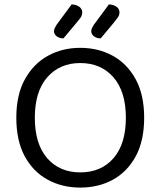

<svg xmlns="http://www.w3.org/2000/svg" viewBox="-20 -838 729 871"><path d="M634 -304Q634 -200 596 -129.5Q558 -59 492.5 -23Q427 13 344 13Q262 13 196 -23Q130 -59 92 -129.5Q54 -200 54 -304Q54 -408 93 -478.5Q132 -549 197.5 -585Q263 -621 344 -621Q426 -621 491.5 -585Q557 -549 595.5 -478.5Q634 -408 634 -304ZM551 -304Q551 -423 494.5 -487.5Q438 -552 344 -552Q251 -552 194.5 -487.5Q138 -423 138 -304Q138 -185 194 -120.5Q250 -56 344 -56Q439 -56 495 -120.5Q551 -185 551 -304ZM237 -726 305 -818Q327 -817 340 -807Q353 -797 353 -783Q353 -769 346.5 -759.5Q340 -750 328 -736L268 -664Q249 -664 237 -673.5Q225 -683 225 -696Q225 -705 229 -712Q233 -719 237 -726ZM406 -726 474 -818Q496 -817 509 -807Q522 -797 522 -783Q522 -769 515 -759.5Q508 -750 497 -736L437 -664Q418 -664 406 -673.5Q394 -683 394 -696Q394 -705 398 -712Q402 -719 406 -726Z"/></svg>

Font: Baloo Paaji 2
Style: Regular
Weight: 400
Designer: Shuchita Grover, Noopur Datye and Ek Type
Foundry: Ek Type
Version: Version 1.700